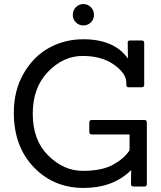

<svg xmlns="http://www.w3.org/2000/svg" viewBox="-20 -917 790 944"><path d="M690 0H637Q624 0 624 -12L625 -81Q537 7 390.5 7Q244 7 146 -95Q48 -197 48 -363Q48 -474 97.5 -558Q147 -642 223.5 -683Q300 -724 389 -724Q542 -724 609 -629L608 -706Q606 -718 620 -718H676Q689 -718 689 -706V-500Q689 -488 676 -488H613Q601 -488 601 -500V-512Q601 -556 540.5 -599Q480 -642 386 -642Q292 -642 216.5 -564.5Q141 -487 141 -357.5Q141 -228 217 -152.5Q293 -77 387 -77Q481 -77 535.5 -107Q590 -137 617 -178V-256H431Q419 -256 419 -269V-315Q419 -327 431 -327H690Q702 -327 702 -315V-12Q702 0 690 0ZM427 -881.5Q442 -866 442 -844Q442 -822 427 -807Q412 -792 390 -792Q368 -792 353 -807Q338 -822 338 -844Q338 -866 353 -881.5Q368 -897 390 -897Q412 -897 427 -881.5Z"/></svg>

Font: Sanchez
Style: Regular
Weight: 400
Designer: Daniel Hernández
Foundry: LatinoType
Version: Version 1.001